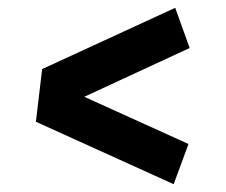

<svg xmlns="http://www.w3.org/2000/svg" viewBox="-20 -559 578 492"><path d="M425 -87 72 -247 88 -382 429 -539 466 -436 196 -311 463 -190Z"/></svg>

Font: Freeman
Style: Regular
Weight: 400
Designer: Vernon Adams, Aoife Mooney, Rodrigo Fuenzalida
Foundry: Rodrigo Fuenzalida
Version: Version 1.000; ttfautohint (v1.8.4.7-5d5b)